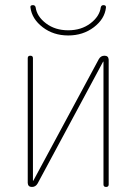

<svg xmlns="http://www.w3.org/2000/svg" viewBox="-20 -740 540 760"><path d="M100.6 -710Q98.6 -719.7 110.4 -719.7Q119.1 -719.7 121.1 -710.9Q126 -674.8 162.1 -647.5Q198.2 -620.1 250 -620.1Q301.8 -620.1 337.9 -647.5Q374 -674.8 378.9 -710.9Q380.9 -719.7 389.6 -719.7Q400.4 -719.7 399.4 -710Q394.5 -665 351.6 -632.3Q308.6 -599.6 250 -599.6Q191.4 -599.6 148.9 -632.3Q106.4 -665 100.6 -710ZM106.4 0Q90.8 0 89.8 -15.6V-509.8Q89.8 -519.5 100.1 -519.5Q110.4 -519.5 110.4 -509.8V-25.4Q110.4 -24.4 111.3 -24.4Q112.3 -24.4 112.3 -25.4L371.1 -505.9Q378.9 -519.5 393.6 -519.5Q409.2 -519.5 410.2 -503.9V-9.8Q410.2 0 399.9 0Q389.6 0 389.6 -9.8V-495.1Q389.6 -496.1 388.7 -496.1Q387.7 -496.1 387.7 -495.1L128.9 -13.7Q121.1 0 106.4 0Z"/></svg>

Font: Rounded Mgen+ 1m thin
Style: Regular
Weight: 100
Designer: [Source Han Sans]
Ryoko NISHIZUKA  (kana & ideographs); Paul D. Hunt (Latin, Greek & Cyrillic); Wenlong ZHANG  (bopomofo
Version: Version 1.059.20150602